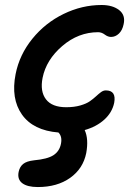

<svg xmlns="http://www.w3.org/2000/svg" viewBox="-20 -527 554 775"><path d="M132.8 228Q90.3 228 69.8 212.4Q49.3 196.8 55.2 167Q59.6 146 73.5 134.8Q87.4 123.5 117.2 120.1Q171.4 115.2 195.8 99.4Q220.2 83.5 226.1 53.2Q231.9 23.9 215.8 7.8Q113.8 -0.5 68.6 -64.7Q23.4 -128.9 43 -228Q58.6 -306.6 110.8 -370.8Q163.1 -435.1 237.1 -470.9Q311 -506.8 390.1 -506.8Q434.6 -506.8 460.9 -486.3Q487.3 -465.8 479 -429.2Q474.1 -404.8 460 -391.4Q445.8 -377.9 428.2 -377.9Q415.5 -377.9 402.8 -387.5Q390.1 -397 376 -397Q296.4 -397 231.4 -341.3Q166.5 -285.6 151.9 -212.9Q141.1 -158.2 165.5 -126.2Q189.9 -94.2 247.1 -94.2Q279.3 -94.2 304 -101.3Q328.6 -108.4 342.5 -118.2Q356.4 -127.9 367.2 -137.9Q377.9 -147.9 387.5 -155Q397 -162.1 407.2 -162.1Q450.2 -162.1 440.9 -111.8Q432.6 -72.8 401.1 -44.2Q369.6 -15.6 321.8 -2Q338.4 33.7 328.1 90.8Q315.4 153.8 263.2 190.9Q210.9 228 132.8 228Z"/></svg>

Font: Shantell Sans Normal
Style: Italic
Weight: 500
Italic angle: -11.31°
Designer: Stephen Nixon, Anya Danilova, Shantell Martin
Foundry: Arrow Type
Version: Version 1.006;[559af2be0]